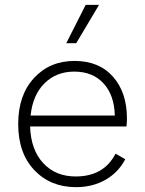

<svg xmlns="http://www.w3.org/2000/svg" viewBox="-20 -761 597 791"><path d="M388 -741 294 -583H253L333 -741ZM503 -273Q503 -258 501 -240H104Q107 -144 158 -89Q209 -34 292 -34Q408 -34 456 -128L496 -105Q468 -51 415 -20.5Q362 10 293 10Q188 10 121.5 -60Q55 -130 55 -250Q55 -369 120 -439.5Q185 -510 287 -510Q388 -510 445.5 -445Q503 -380 503 -273ZM286 -466Q212 -466 163.5 -418Q115 -370 106 -285H453Q451 -369 406.5 -417.5Q362 -466 286 -466Z"/></svg>

Font: Elaine Sans Light
Style: Regular
Weight: 300
Designer: Wei Huang
Foundry: Wei Huang
Version: Version 2.001;December 24, 2019;FontCreator 12.0.0.2547 64-b